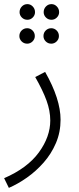

<svg xmlns="http://www.w3.org/2000/svg" viewBox="-37 -682 384 932"><path d="M6 230 -17 183Q96 134 151.5 58Q207 -18 207 -97Q207 -144 189 -193.5Q171 -243 134 -308L182 -333Q257 -201 257 -101Q257 -40 234.5 12.5Q212 65 175 107Q138 149 94 180Q50 211 6 230ZM96 -586Q80 -586 69 -597Q58 -608 58 -623Q58 -639 69 -650.5Q80 -662 96 -662Q111 -662 122 -650.5Q133 -639 133 -623Q133 -608 122 -597Q111 -586 96 -586ZM213 -586Q197 -586 186 -597Q175 -608 175 -623Q175 -639 186 -650.5Q197 -662 213 -662Q228 -662 239 -650.5Q250 -639 250 -623Q250 -608 239 -597Q228 -586 213 -586ZM95 -470Q79 -470 68 -481Q57 -492 57 -507Q57 -523 68 -534Q79 -545 95 -545Q110 -545 121 -534Q132 -523 132 -507Q132 -492 121 -481Q110 -470 95 -470ZM212 -470Q196 -470 185 -481Q174 -492 174 -507Q174 -523 185 -534Q196 -545 212 -545Q227 -545 238 -534Q249 -523 249 -507Q249 -492 238 -481Q227 -470 212 -470Z"/></svg>

Font: Noto Sans Arabic UI SmCn Lt
Style: Regular
Weight: 300
Width: 4
Designer: Monotype Design Team, Nadine Chahine and Nizar Qandah
Foundry: Monotype Imaging Inc.
Version: Version 2.010; ttfautohint (v1.8.4.7-5d5b)